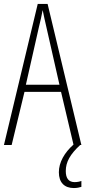

<svg xmlns="http://www.w3.org/2000/svg" viewBox="-20 -734 432 972"><path d="M313 132C313 86 335 47 386 0H392L221 -714H171L0 0H39L104 -269H289L352 -2C306 39 278 88 278 138C278 190 306 218 354 218C369 218 383 215 392 212V182C385 185 371 188 358 188C328 188 313 169 313 132ZM215 -596 281 -305H111L177 -597C185 -631 191 -654 196 -683C202 -654 207 -630 215 -596Z"/></svg>

Font: Noto Sans Armenian ExtraCondensed ExtraLight
Style: Regular
Weight: 200
Width: 2
Designer: Monotype Design Team
Foundry: Monotype Imaging Inc.
Version: Version 2.008